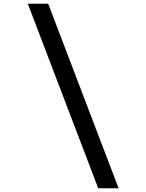

<svg xmlns="http://www.w3.org/2000/svg" viewBox="-20 -868 790 1036"><path d="M510 148 130 -848H240L620 148Z"/></svg>

Font: Martian Mono VF sWd Rg
Style: Regular
Weight: 400
Width: 6
Monospace: yes
Designer: Roman Shamin
Foundry: Evil Martians
Version: Version 1.100